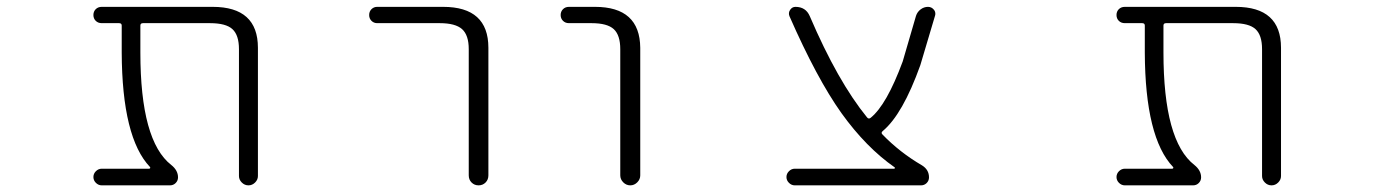

<svg xmlns="http://www.w3.org/2000/svg" viewBox="-20 -565 4040 563"><path d="M736.3 -48.8Q736.3 -38.1 728 -29.8Q719.7 -21.5 708.5 -21.5Q697.3 -21.5 689 -29.8Q680.7 -38.1 680.7 -48.8V-420.9Q680.7 -461.9 661.6 -479.5Q642.6 -497.1 595.7 -497.1H399.4Q391.6 -497.1 391.6 -490.2V-411.1Q391.6 -151.4 482.4 -81.1Q502 -65.4 502 -44.9Q502 -35.2 495.1 -28.3Q488.3 -21.5 478.5 -21.5H278.3Q268.6 -21.5 261.2 -28.8Q253.9 -36.1 253.9 -45.9Q253.9 -55.7 261.2 -63Q268.6 -70.3 278.3 -70.3H417Q419.9 -70.3 420.4 -72.3Q420.9 -74.2 419.9 -75.2Q337.9 -161.1 336.9 -411.1V-490.2Q336.9 -497.1 329.1 -497.1H278.3Q267.6 -497.1 260.7 -503.9Q253.9 -510.7 253.9 -521Q253.9 -531.2 260.7 -538.1Q267.6 -544.9 278.3 -544.9H603.5Q736.3 -544.9 736.3 -424.8Z M1085.9 -497.1Q1076.2 -497.1 1069.3 -503.9Q1062.5 -510.7 1062.5 -521Q1062.5 -531.2 1069.3 -538.1Q1076.2 -544.9 1085.9 -544.9H1279.3Q1412.1 -544.9 1412.1 -424.8V-50.8Q1412.1 -38.1 1403.8 -29.8Q1395.5 -21.5 1383.3 -21.5Q1371.1 -21.5 1362.8 -29.8Q1354.5 -38.1 1354.5 -50.8V-420.9Q1354.5 -461.9 1335 -479.5Q1315.4 -497.1 1269.5 -497.1Z M1648.4 -497.1Q1637.7 -497.1 1630.9 -503.9Q1624 -510.7 1624 -521Q1624 -531.2 1630.9 -538.1Q1637.7 -544.9 1648.4 -544.9H1724.6Q1856.4 -544.9 1857.4 -424.8V-50.8Q1857.4 -39.1 1848.6 -30.3Q1839.8 -21.5 1828.1 -21.5Q1816.4 -21.5 1807.6 -30.3Q1798.8 -39.1 1798.8 -50.8V-420.9Q1798.8 -461.9 1779.8 -479.5Q1760.7 -497.1 1714.8 -497.1Z M2601.6 -70.3Q2603.5 -70.3 2604 -71.8Q2604.5 -73.2 2603.5 -74.2Q2519.5 -132.8 2447.3 -233.4Q2375 -335 2294.9 -517.6Q2291 -527.3 2296.9 -536.1Q2302.7 -544.9 2312.5 -544.9Q2342.8 -544.9 2354.5 -517.6Q2436.5 -326.2 2522.5 -220.7Q2527.3 -214.8 2533.2 -219.7Q2580.1 -257.8 2627 -384.8L2666 -518.6Q2669.9 -530.3 2679.7 -537.6Q2689.5 -544.9 2701.2 -544.9Q2711.9 -544.9 2718.8 -536.1Q2722.7 -531.2 2722.7 -524.4Q2722.7 -521.5 2721.7 -518.6L2678.7 -374Q2627 -229.5 2568.4 -180.7Q2562.5 -175.8 2567.4 -170.9Q2618.2 -118.2 2683.6 -80.1Q2704.1 -67.4 2704.1 -44.9Q2704.1 -35.2 2697.3 -28.3Q2690.4 -21.5 2680.7 -21.5H2310.5Q2300.8 -21.5 2293.5 -28.8Q2286.1 -36.1 2286.1 -45.9Q2286.1 -55.7 2293.5 -63Q2300.8 -70.3 2310.5 -70.3Z M3736.3 -48.8Q3736.3 -38.1 3728 -29.8Q3719.7 -21.5 3708.5 -21.5Q3697.3 -21.5 3689 -29.8Q3680.7 -38.1 3680.7 -48.8V-420.9Q3680.7 -461.9 3661.6 -479.5Q3642.6 -497.1 3595.7 -497.1H3399.4Q3391.6 -497.1 3391.6 -490.2V-411.1Q3391.6 -151.4 3482.4 -81.1Q3502 -65.4 3502 -44.9Q3502 -35.2 3495.1 -28.3Q3488.3 -21.5 3478.5 -21.5H3278.3Q3268.6 -21.5 3261.2 -28.8Q3253.9 -36.1 3253.9 -45.9Q3253.9 -55.7 3261.2 -63Q3268.6 -70.3 3278.3 -70.3H3417Q3419.9 -70.3 3420.4 -72.3Q3420.9 -74.2 3419.9 -75.2Q3337.9 -161.1 3336.9 -411.1V-490.2Q3336.9 -497.1 3329.1 -497.1H3278.3Q3267.6 -497.1 3260.7 -503.9Q3253.9 -510.7 3253.9 -521Q3253.9 -531.2 3260.7 -538.1Q3267.6 -544.9 3278.3 -544.9H3603.5Q3736.3 -544.9 3736.3 -424.8Z"/></svg>

Font: Rounded-X Mgen+ 2m light
Style: Regular
Weight: 200
Designer: [Source Han Sans]
Ryoko NISHIZUKA  (kana & ideographs); Paul D. Hunt (Latin, Greek & Cyrillic); Wenlong ZHANG  (bopomofo
Version: Version 1.059.20150602